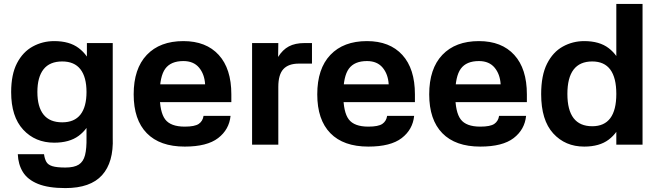

<svg xmlns="http://www.w3.org/2000/svg" viewBox="-20 -739 3373 981"><path d="M257 -10Q160 -10 98.5 -76.5Q37 -143 37 -268Q37 -359 67 -416.5Q97 -474 147.5 -501.5Q198 -529 257 -529Q335 -529 382 -493.5Q429 -458 450 -399Q471 -340 471 -268Q471 -197 450 -138.5Q429 -80 382 -45Q335 -10 257 -10ZM298 -114Q360 -114 391 -153.5Q422 -193 422 -269Q422 -345 391 -385Q360 -425 298 -425Q234 -425 202.5 -385Q171 -345 171 -269Q171 -193 202.5 -153.5Q234 -114 298 -114ZM424 -519H556V-28H422V-422L424 -429ZM556 -36Q561 90 501.5 156Q442 222 314 222Q227 222 174 200.5Q121 179 97 140Q73 101 71 49H205Q208 72 216.5 87.5Q225 103 247.5 110Q270 117 314 117Q359 117 382.5 102Q406 87 414.5 53.5Q423 20 422 -36Z M740 -308H1028Q1025 -360 997 -393.5Q969 -427 917 -427Q853 -427 824.5 -388Q796 -349 796 -257Q796 -166 824 -129Q852 -92 924 -92Q975 -92 995.5 -106Q1016 -120 1020 -147H1158Q1151 -77 1094.5 -33.5Q1038 10 924 10Q797 10 730 -58.5Q663 -127 663 -257Q663 -388 730 -458.5Q797 -529 917 -529Q1033 -529 1097.5 -458.5Q1162 -388 1162 -257V-217H739Z M1402 0H1268V-519H1402L1401 -448Q1424 -485 1456 -502Q1488 -519 1536 -519H1574V-414H1507Q1454 -414 1428 -386Q1402 -358 1402 -295Z M1678 -308H1966Q1963 -360 1935 -393.5Q1907 -427 1855 -427Q1791 -427 1762.5 -388Q1734 -349 1734 -257Q1734 -166 1762 -129Q1790 -92 1862 -92Q1913 -92 1933.5 -106Q1954 -120 1958 -147H2096Q2089 -77 2032.5 -33.5Q1976 10 1862 10Q1735 10 1668 -58.5Q1601 -127 1601 -257Q1601 -388 1668 -458.5Q1735 -529 1855 -529Q1971 -529 2035.5 -458.5Q2100 -388 2100 -257V-217H1677Z M2250 -308H2538Q2535 -360 2507 -393.5Q2479 -427 2427 -427Q2363 -427 2334.5 -388Q2306 -349 2306 -257Q2306 -166 2334 -129Q2362 -92 2434 -92Q2485 -92 2505.5 -106Q2526 -120 2530 -147H2668Q2661 -77 2604.5 -33.5Q2548 10 2434 10Q2307 10 2240 -58.5Q2173 -127 2173 -257Q2173 -388 2240 -458.5Q2307 -529 2427 -529Q2543 -529 2607.5 -458.5Q2672 -388 2672 -257V-217H2249Z M3129 -719H3263V0H3129ZM2965 10Q2868 10 2806.5 -57.5Q2745 -125 2745 -258Q2745 -354 2775 -413.5Q2805 -473 2855.5 -501Q2906 -529 2965 -529Q3043 -529 3090 -493Q3137 -457 3158 -396Q3179 -335 3179 -258Q3179 -182 3158 -121.5Q3137 -61 3090 -25.5Q3043 10 2965 10ZM3006 -94Q3129 -94 3129 -259Q3129 -425 3006 -425Q2879 -425 2879 -259Q2879 -94 3006 -94Z"/></svg>

Font: 42dot Sans ExtraBold
Style: Regular
Weight: 800
Designer: 42dot
Version: Version 1.000